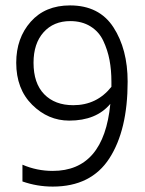

<svg xmlns="http://www.w3.org/2000/svg" viewBox="-20 -682 536 710"><path d="M251 -293Q338 -293 392 -361V-380Q392 -423 385 -460Q378 -497 362 -531Q346 -565 314.5 -584.5Q283 -604 240 -604Q178 -604 141 -562.5Q104 -521 104 -450Q104 -374 143.5 -333.5Q183 -293 251 -293ZM452 -380Q452 -201 384.5 -96.5Q317 8 175 8Q117 8 63 -11V-73Q116 -50 175 -50Q364 -50 388 -298Q336 -236 236 -236Q158 -236 99 -294.5Q40 -353 40 -450Q40 -541 93.5 -601.5Q147 -662 239 -662Q347 -662 399.5 -581Q452 -500 452 -380Z"/></svg>

Font: Hind Madurai Light
Style: Regular
Weight: 300
Designer: Jyotish Sonowal
Foundry: Indian Type Foundry
Version: Version 1.001;PS 1.0;hotconv 1.0.86;makeotf.lib2.5.63406; tt